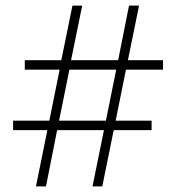

<svg xmlns="http://www.w3.org/2000/svg" viewBox="-20 -762 633 689"><path d="M109 -93 150 -295H27V-329H157L194 -512H69V-546H200L240 -742H275L235 -546H404L443 -742H479L439 -546H565V-512H432L395 -329H524V-295H388L347 -93H312L353 -295H185L145 -93ZM192 -329H360L397 -512H229Z"/></svg>

Font: Noto Sans Telugu UI SemiCondensed ExtraLight
Style: Regular
Weight: 200
Width: 4
Designer: Jelle Bosma - Monotype Design Team
Foundry: Monotype Imaging Inc.
Version: Version 2.005; ttfautohint (v1.8.4.7-5d5b)